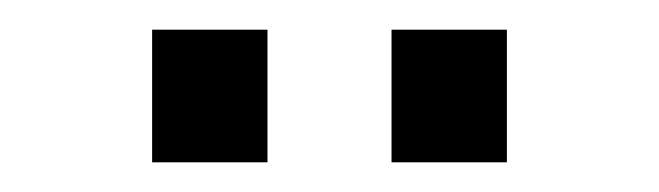

<svg xmlns="http://www.w3.org/2000/svg" viewBox="-20 -710 446 130"><path d="M83 -600.1V-689.9H161.1V-600.1ZM245.1 -600.1V-689.9H323.2V-600.1Z"/></svg>

Font: Acari Sans Light
Style: Regular
Weight: 300
Designer: Alfredo Marco Pradil and Stefan Peev
Foundry: Hanken Design Co.
Version: Version 1.045;January 11, 2019;FontCreator 11.5.0.2425 64-bi